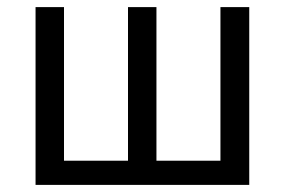

<svg xmlns="http://www.w3.org/2000/svg" viewBox="-20 -520 800 540"><path d="M80 0H681V-500H600V-68H420V-500H340V-68H160V-500H80Z"/></svg>

Font: Finlandica
Style: Regular
Weight: 400
Designer: Niklas Ekholm, Juho Hiilivirta, Jaakko Suomalainen
Foundry: Helsinki Type Studio
Version: Version 2.000;Glyphs 3.2 (3202)